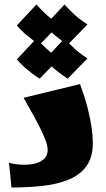

<svg xmlns="http://www.w3.org/2000/svg" viewBox="-20 -834 473 854"><path d="M31 0 20 -110Q42 -104 66 -102Q90 -100 112.5 -102.5Q135 -105 153 -112.5Q171 -120 181.5 -133.5Q192 -147 192 -167Q192 -184 183.5 -207.5Q175 -231 160.5 -260.5Q146 -290 126.5 -325Q107 -360 85 -399L336 -460Q357 -403 369.5 -354.5Q382 -306 387.5 -267Q393 -228 393 -199Q393 -134 364 -94.5Q335 -55 284 -34.5Q233 -14 168 -7Q103 0 31 0ZM156 -635Q128 -653 101.5 -675Q75 -697 55 -721L142 -814Q165 -788 189 -766.5Q213 -745 244 -725ZM281 -635Q253 -653 226.5 -675Q200 -697 180 -721L267 -814Q290 -788 314 -766.5Q338 -745 369 -725ZM156 -484Q128 -502 101.5 -524Q75 -546 55 -570L142 -663Q165 -637 189 -615.5Q213 -594 244 -574ZM281 -484Q253 -502 226.5 -524Q200 -546 180 -570L267 -663Q290 -637 314 -615.5Q338 -594 369 -574Z"/></svg>

Font: Marhey
Style: Bold
Weight: 700
Designer: Nur Syamsi & Bustanul Arifin
Foundry: Namelatype
Version: Version 1.000